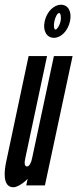

<svg xmlns="http://www.w3.org/2000/svg" viewBox="-34 -784 327 812"><path d="M155 -694C146 -653 164 -624 194 -624C224 -624 253 -653 262 -694C271 -735 254 -764 224 -764C194 -764 164 -735 155 -694ZM196 -694C200 -713 209 -729 216 -729C222 -729 226 -713 222 -694C218 -675 207 -659 201 -659C194 -659 192 -675 196 -694ZM102 -116C98 -95 90 -80 80 -80C70 -80 68 -94 73 -115L165 -547H87L-8 -99C-15 -66 -26 8 23 8C40 8 70 -13 83 -28L77 0H156L273 -547H194Z"/></svg>

Font: League Gothic Condensed Italic
Style: Regular
Weight: 400
Width: 3
Designer: Tyler Finck
Foundry: The League of Moveable Type
Version: Version 1.001;PS 001.001;hotconv 1.0.56;makeotf.lib2.0.21325